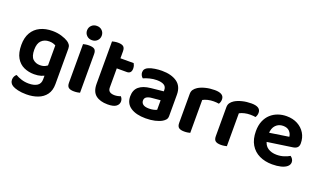

<svg xmlns="http://www.w3.org/2000/svg" viewBox="-86 -1215 3231 1936"><g transform="rotate(20 1529.5 -247.0)"><path d="M257.8 -18Q198.4 -18 148.1 -40.8Q97.8 -63.6 67.5 -115.6Q37.1 -167.6 37.1 -252.9Q37.1 -331.6 68.3 -384.9Q99.4 -438.2 155.7 -465.2Q212 -492.2 286.3 -492.2Q339.5 -492.2 384.6 -478.3Q429.7 -464.5 455.7 -447.5Q474 -435.6 484.9 -419.4Q495.7 -403.3 495.7 -379.4V-66.4H360.9V-364.5Q348.5 -371.5 331.9 -376.7Q315.3 -381.9 290.9 -381.9Q239.7 -381.9 208 -350.5Q176.2 -319.1 176.2 -252.6Q176.2 -180.4 206.5 -152.3Q236.8 -124.2 281.9 -124.2Q316.7 -124.2 339.1 -136.2Q361.5 -148.3 377.5 -163L382.1 -51.1Q361.8 -37.7 331.3 -27.8Q300.8 -18 257.8 -18ZM362.9 -2.2V-97.3H495.7V2.2Q495.7 70.8 463.5 114.5Q431.4 158.1 376.6 178.7Q321.9 199.4 253.9 199.4Q201.9 199.4 162.3 190Q122.7 180.7 102.4 167.7Q68.5 146.1 68.5 108.2Q68.5 88.3 76.9 72.5Q85.4 56.7 96.7 49.1Q123 65.1 160.2 77Q197.4 88.8 238.7 88.8Q296.5 88.8 329.7 67.1Q362.9 45.3 362.9 -2.2Z M609.8 -616.6Q609.8 -648.8 632.1 -670.9Q654.3 -693 688.9 -693Q723.7 -693 745.7 -670.9Q767.6 -648.8 767.6 -616.6Q767.6 -585 745.7 -562.6Q723.7 -540.2 688.9 -540.2Q654.3 -540.2 632.1 -562.6Q609.8 -585 609.8 -616.6ZM619.2 -264H758.6V-1.3Q749.6 1.3 732.7 4.1Q715.7 7 695.8 7Q656.3 7 637.8 -7.1Q619.2 -21.2 619.2 -58.1ZM758.6 -192H619.2V-472.5Q628.1 -475.2 645.2 -478Q662.3 -480.9 682.2 -480.9Q722.4 -480.9 740.5 -467.1Q758.6 -453.3 758.6 -415.5Z M884.5 -264H1022.6V-153.1Q1022.6 -123 1041.3 -109.8Q1060 -96.6 1093.4 -96.6Q1109.1 -96.6 1126.8 -100.2Q1144.5 -103.9 1157.1 -109.3Q1165.1 -100.7 1171.1 -88.4Q1177.1 -76.1 1177.1 -59.4Q1177.1 -27.5 1149.4 -6.6Q1121.8 14.3 1058.6 14.3Q976.8 14.3 930.6 -22.6Q884.5 -59.6 884.5 -143.4ZM971 -358.9V-467.2H1164.8Q1169.8 -459.2 1174.4 -444.9Q1179.1 -430.7 1179.1 -414.1Q1179.1 -385.5 1166.1 -372.2Q1153.2 -358.9 1131.2 -358.9ZM1022.6 -238H884.5V-598Q893.4 -600.6 910.5 -603.8Q927.6 -607 946.9 -607Q986.4 -607 1004.5 -592.9Q1022.6 -578.7 1022.6 -541.9Z M1466.2 -89Q1491.7 -89 1514.6 -94.2Q1537.5 -99.4 1548.1 -106V-208.1L1458.5 -199.8Q1422.3 -197.1 1401.9 -184Q1381.5 -171 1381.5 -145.5Q1381.5 -119.7 1401.8 -104.3Q1422.1 -89 1466.2 -89ZM1460.6 -492.2Q1562.1 -492.2 1622.7 -449.5Q1683.2 -406.9 1683.2 -316.3V-87.9Q1683.2 -63.2 1670.8 -48.4Q1658.3 -33.6 1639.3 -22.3Q1610.1 -5.4 1566.1 5Q1522.1 15.3 1466.2 15.3Q1364.9 15.3 1305.5 -24Q1246.1 -63.3 1246.1 -141.2Q1246.1 -208.9 1288.3 -245Q1330.5 -281.2 1412.7 -289.5L1547.5 -303.5V-317.6Q1547.5 -353.8 1520.5 -369.8Q1493.4 -385.9 1444.4 -385.9Q1406 -385.9 1369.2 -376.5Q1332.4 -367.2 1303.4 -354.2Q1292.1 -362.5 1283.9 -377.9Q1275.8 -393.4 1275.8 -410Q1275.8 -450.5 1319.3 -468.4Q1347.6 -480.5 1385.7 -486.3Q1423.9 -492.2 1460.6 -492.2Z M1941.2 -354.2V-225.3H1801.8V-369.3Q1801.8 -396.3 1814.9 -415.1Q1828.1 -433.9 1851.4 -448.8Q1883.3 -468.5 1929.6 -480Q1975.9 -491.5 2027.6 -491.5Q2126.8 -491.5 2126.8 -427.1Q2126.8 -411.8 2122.5 -398.7Q2118.1 -385.6 2111.8 -376.3Q2101.8 -378.3 2087.1 -379.6Q2072.5 -380.9 2055.8 -380.9Q2023.7 -380.9 1993.3 -373.8Q1962.9 -366.6 1941.2 -354.2ZM1801.8 -264 1941.2 -259.9V-1.3Q1932.3 1.3 1915.3 4.1Q1898.4 7 1878.5 7Q1839 7 1820.4 -7.1Q1801.8 -21.2 1801.8 -58.1Z M2334.2 -354.2V-225.3H2194.8V-369.3Q2194.8 -396.3 2207.9 -415.1Q2221.1 -433.9 2244.4 -448.8Q2276.3 -468.5 2322.6 -480Q2368.9 -491.5 2420.6 -491.5Q2519.8 -491.5 2519.8 -427.1Q2519.8 -411.8 2515.5 -398.7Q2511.1 -385.6 2504.8 -376.3Q2494.8 -378.3 2480.1 -379.6Q2465.5 -380.9 2448.8 -380.9Q2416.7 -380.9 2386.3 -373.8Q2355.9 -366.6 2334.2 -354.2ZM2194.8 -264 2334.2 -259.9V-1.3Q2325.3 1.3 2308.3 4.1Q2291.4 7 2271.5 7Q2232 7 2213.4 -7.1Q2194.8 -21.2 2194.8 -58.1Z M2643.8 -171.4 2638.5 -266.8 2893.6 -305.8Q2890.9 -337.7 2867.5 -363Q2844.1 -388.2 2798.6 -388.2Q2751.1 -388.2 2719.8 -355.9Q2688.6 -323.6 2687.3 -263.7L2691.2 -200.8Q2700.2 -143.3 2739.1 -117.3Q2778 -91.3 2833.9 -91.3Q2875.9 -91.3 2912.5 -103.3Q2949.2 -115.3 2971.2 -129.3Q2985.5 -120.4 2994.9 -105.2Q3004.4 -90.1 3004.4 -72.9Q3004.4 -44.6 2980.9 -24.8Q2957.4 -5 2917 5Q2876.5 15 2824.6 15Q2747 15 2686.5 -14Q2626 -43 2591.6 -100.8Q2557.1 -158.6 2557.1 -244.6Q2557.1 -307.5 2576.9 -354.3Q2596.7 -401.1 2630.5 -431.5Q2664.3 -461.8 2707.6 -477Q2750.9 -492.2 2798.3 -492.2Q2865.9 -492.2 2916.6 -465.2Q2967.4 -438.2 2996.2 -391Q3025.1 -343.9 3025.1 -282.5Q3025.1 -252.6 3009.1 -237.5Q2993.2 -222.4 2964.6 -218.4Z"/></g></svg>

Font: Baloo Tamma 2
Style: Regular
Weight: 400
Designer: Divya Kowshik, Shuchita Grover and Ek Type
Foundry: Ek Type
Version: Version 1.700